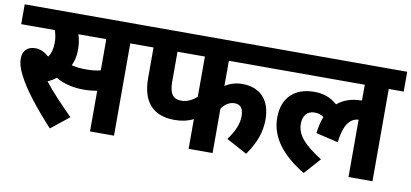

<svg xmlns="http://www.w3.org/2000/svg" viewBox="-63 -825 2248 1049"><g transform="rotate(10 1061.0 -300.0)"><path d="M253 22 353 -58C295 -116 240 -173 196 -229C213 -237 229 -246 242 -257C290 -230 343 -219 394 -219C422 -219 448 -221 472 -226V0H605V-512H689V-622H0V-512H186C194 -492 198 -468 198 -444C198 -410 191 -384 176 -363C153 -383 129 -396 100 -396C55 -396 30 -369 30 -327C30 -301 38 -271 59 -232C90 -171 154 -85 253 22ZM392 -330C362 -330 337 -332 311 -339C323 -364 330 -393 330 -427C330 -459 326 -486 317 -512H472V-339C446 -332 420 -330 392 -330Z M1152 -512H1449V-622H675V-512H734V-342C734 -213 793 -142 916 -142C955 -142 990 -150 1019 -165V0H1152V-246C1169 -271 1194 -289 1224 -289C1255 -289 1273 -270 1273 -225C1273 -178 1251 -135 1218 -90L1333 -28C1384 -100 1405 -163 1405 -231C1405 -337 1347 -400 1248 -400C1210 -400 1179 -390 1152 -372ZM867 -512H1019V-289C994 -266 964 -252 934 -252C889 -252 867 -277 867 -346Z M1434 -512H1906V-424H1904C1850 -424 1805 -409 1770 -379C1735 -410 1695 -426 1642 -426C1538 -426 1466 -368 1466 -252C1466 -141 1539 -52 1661 21L1741 -69C1639 -134 1599 -181 1599 -242C1599 -287 1622 -315 1664 -315C1684 -315 1700 -309 1714 -299C1703 -272 1696 -241 1692 -206L1815 -177C1826 -272 1857 -315 1906 -318V0H2039V-512H2122V-622H1434Z"/></g></svg>

Font: Noto Sans Devanagari SemiCondensed
Style: Bold
Weight: 700
Width: 4
Designer: Jelle Bosma - Monotype Design Team
Foundry: Monotype Imaging Inc.
Version: Version 2.004